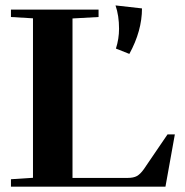

<svg xmlns="http://www.w3.org/2000/svg" viewBox="-20 -699 691 719"><path d="M414.1 -517.1Q425.8 -553.7 425.8 -591.3Q425.8 -640.6 412.6 -678.7L511.7 -667.5Q511.7 -583.5 464.4 -497.1ZM21 0V-27.8L103.5 -33.2V-630.4L21 -635.3V-663.1H349.1V-635.3L251.5 -629.9V-32.7H457.5Q480 -32.7 492.7 -39.8Q505.4 -46.9 518.6 -65.4L607.4 -195.8H634.8L599.6 0Z"/></svg>

Font: Elstob 18pt
Style: Bold
Weight: 700
Designer: Peter S. Baker
Version: Version 1.015